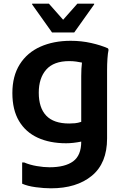

<svg xmlns="http://www.w3.org/2000/svg" viewBox="-20 -780 684 1040"><path d="M256 240Q218 240 173.5 234Q129 228 100 215V100H111Q141 113 179 119.5Q217 126 248 126Q332 126 376 94Q420 62 420 -13Q375 -4 338 -4Q250 -4 184.5 -34Q119 -64 83 -124.5Q47 -185 47 -276Q47 -368 87 -431.5Q127 -495 198.5 -527Q270 -559 363 -559Q421 -559 474 -547Q527 -535 565 -518L568 -510Q564 -492 562 -462Q560 -432 560 -400.5Q560 -369 560 -348V-30Q560 104 477.5 172Q395 240 256 240ZM190 -278Q190 -196 230.5 -153.5Q271 -111 355 -111Q371 -111 386.5 -112.5Q402 -114 420 -120V-368Q420 -389 421 -407.5Q422 -426 424 -441Q410 -444 392.5 -446.5Q375 -449 355 -449Q271 -449 230.5 -403Q190 -357 190 -278ZM262 -604 154 -756V-760H245L322 -673L399 -760H490V-756L382 -604Z"/></svg>

Font: Kufam SemiBold
Style: Regular
Weight: 600
Designer: Wael Morcos, Artur Schmal
Foundry: Original Type
Version: Version 1.300; ttfautohint (v1.8.3)